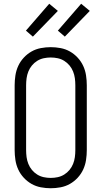

<svg xmlns="http://www.w3.org/2000/svg" viewBox="-20 -994 540 1022"><path d="M250 8Q224 8 197.5 3Q171 -2 148 -15Q125 -28 106.5 -48Q88 -68 77 -92Q66 -116 62 -142.5Q58 -169 58 -195V-540Q58 -566 62 -592.5Q66 -619 77 -643Q88 -667 106.5 -687Q125 -707 148 -720Q171 -733 197.5 -738Q224 -743 250 -743Q276 -743 302.5 -738Q329 -733 352 -720Q375 -707 393.5 -687Q412 -667 423 -643Q434 -619 438 -592.5Q442 -566 442 -540V-195Q442 -169 438 -142.5Q434 -116 423 -92Q412 -68 393.5 -48Q375 -28 352 -15Q329 -2 302.5 3Q276 8 250 8ZM250 -47Q269 -47 287.5 -51Q306 -55 322 -65Q338 -75 350 -89.5Q362 -104 369 -121.5Q376 -139 378.5 -157.5Q381 -176 381 -195V-540Q381 -559 378.5 -577.5Q376 -596 369 -613.5Q362 -631 350 -645.5Q338 -660 322 -670Q306 -680 287.5 -684Q269 -688 250 -688Q231 -688 212.5 -684Q194 -680 178 -670Q162 -660 150 -645.5Q138 -631 131 -613.5Q124 -596 121.5 -577.5Q119 -559 119 -540V-195Q119 -176 121.5 -157.5Q124 -139 131 -121.5Q138 -104 150 -89.5Q162 -75 178 -65Q194 -55 212.5 -51Q231 -47 250 -47ZM325 -799 288 -831 412 -974 458 -936ZM155 -799 118 -831 242 -974 288 -936Z"/></svg>

Font: Iosevka Term Curly Light
Style: Regular
Weight: 300
Designer: Belleve Invis
Foundry: Belleve Invis
Version: Version 32.3.0